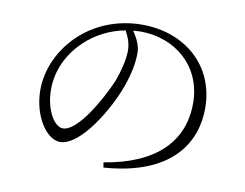

<svg xmlns="http://www.w3.org/2000/svg" viewBox="-76 -796 1151 901"><g transform="rotate(10 500.0 -345.0)"><path d="M495 -656 530 -658C696 -658 831 -545 831 -369C831 -185 708 -63 465 -23L469 1C793 -22 891 -194 891 -355C891 -561 734 -691 533 -691C429 -691 326 -657 244 -584C162 -510 114 -409 114 -307C114 -184 182 -82 247 -82C344 -82 461 -279 502 -397C522 -454 533 -508 533 -555C533 -592 516 -624 495 -656ZM460 -651C476 -620 487 -594 487 -558C487 -514 471 -455 454 -409C410 -308 318 -147 249 -147C209 -147 163 -219 163 -319C163 -408 203 -491 268 -553C320 -604 389 -638 460 -651Z"/></g></svg>

Font: Kiri Minchoo Light
Style: Regular
Weight: 300
Designer: Ryoko NISHIZUKA 西塚涼子 (kana & ideographs); Frank Grießhammer (Latin, Greek & Cyrillic);
akenotsuki.com/eyeben/fonts/ (U+
Foundry: Adobe
akenotsuki.com/eyeben/fonts/
Version: Version 4.002;hotconv 1.0.119;makeotfexe 2.5.65604